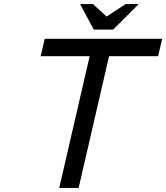

<svg xmlns="http://www.w3.org/2000/svg" viewBox="-20 -920 814 940"><path d="M534 -775H439L372 -900H435L502 -839L595 -900H659ZM179 -645 199 -730H774L754 -645H514L365 0H270L419 -645Z"/></svg>

Font: Miedinger
Style: Italic
Weight: 400
Italic angle: -13°
Version: Version 001.000